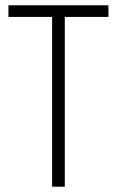

<svg xmlns="http://www.w3.org/2000/svg" viewBox="-20 -706 443 726"><path d="M177 0V-642H12V-686H390V-642H225V0Z"/></svg>

Font: Archivo ExtraCondensed Thin
Style: Regular
Weight: 250
Width: 2
Designer: Hector Gatti
Foundry: Omnibus-Type
Version: Version 2.001